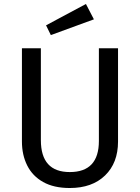

<svg xmlns="http://www.w3.org/2000/svg" viewBox="-20 -931 702 963"><path d="M330 12Q250 12 196.5 -18Q143 -48 116.5 -101Q90 -154 90 -221V-689H185V-228Q185 -68 330 -68Q476 -68 476 -224V-689H572V-221Q572 -114 507 -51Q442 12 330 12ZM235 -755 211 -804 411 -911 451 -834Z"/></svg>

Font: Trujillo
Style: Regular
Weight: 400
Designer: Fira Sans original fonts by bBox Type GmbH, Carrois Corporate GbR, & Edenspiekermann AG / Changes by Cristiano Sobral
Foundry: Fira Sans original fonts by bBox Type GmbH, Carrois Corporate GbR, & Edenspiekermann AG / Changes by Cristiano Sobral
Version: Version 4.301;October 17, 2021;FontCreator 14.0.0.2814 64-bi